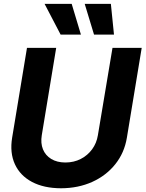

<svg xmlns="http://www.w3.org/2000/svg" viewBox="-20 -979 765 1009"><path d="M571.2 -727.5H724.7L646.8 -255.5Q633.7 -175.8 585.8 -116Q538 -56.2 464.6 -23Q391.1 10.1 300.7 10.4Q210.3 10.1 148 -23Q85.7 -56.2 58.3 -116Q30.8 -175.8 43.8 -255.5L121.8 -727.5H275.3L199.5 -268.2Q192.8 -226.7 205.7 -194.5Q218.7 -162.3 249 -143.8Q279.3 -125.2 323.7 -125Q368.7 -125.2 404.6 -143.8Q440.5 -162.3 464.1 -194.5Q487.7 -226.7 494.4 -268.2ZM298.5 -797.3 214.2 -958.8H356.7L405.2 -797.3ZM474.1 -797.3 425.1 -958.8H562.6L579 -797.3Z"/></svg>

Font: Inter Tight
Style: Italic
Weight: 400
Italic angle: -9.39999°
Designer: Rasmus Andersson
Foundry: rsms
Version: Version 3.002